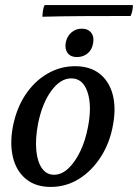

<svg xmlns="http://www.w3.org/2000/svg" viewBox="-20 -728 544 757"><path d="M180 9Q120 9 82 -22.5Q44 -54 31 -108Q18 -162 31 -230Q45 -301 80 -354Q115 -407 166 -437Q217 -467 276 -467Q335 -467 372.5 -437.5Q410 -408 424 -356.5Q438 -305 426 -238Q414 -167 378.5 -111Q343 -55 292 -23Q241 9 180 9ZM193 -39Q223 -39 249.5 -64Q276 -89 296.5 -131.5Q317 -174 327 -228Q343 -311 325 -365Q307 -419 261 -419Q218 -419 182 -369.5Q146 -320 130 -240Q119 -182 123 -136.5Q127 -91 145 -65Q163 -39 193 -39ZM283 -503Q259 -503 247 -518.5Q235 -534 239 -559Q244 -585 261.5 -600Q279 -615 302 -615Q327 -615 339.5 -599Q352 -583 347 -557Q343 -532 325.5 -517.5Q308 -503 283 -503ZM147 -662Q147 -668 149 -683.5Q151 -699 156 -708H504Q504 -698 502 -687Q500 -676 495 -665Q394 -665 306 -664.5Q218 -664 147 -662Z"/></svg>

Font: Vollkorn
Style: Italic
Weight: 400
Italic angle: -11°
Designer: Friedrich Althausen
Foundry: Friedrich Althausen
Version: Version 5.001